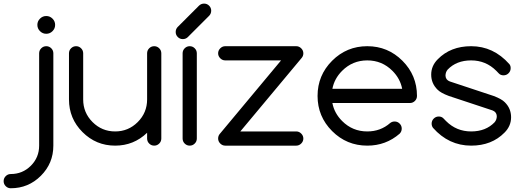

<svg xmlns="http://www.w3.org/2000/svg" viewBox="-20 -801 2870 1056"><path d="M195.3 0V-507.8Q195.3 -523.9 206.8 -535.4Q218.3 -546.9 234.4 -546.9Q250.5 -546.9 262 -535.4Q273.4 -523.9 273.4 -507.8V0Q273.4 97.2 204.8 165.8Q136.2 234.4 39.1 234.4Q22.9 234.4 11.5 222.9Q0 211.4 0 195.3Q0 179.2 11.5 167.7Q22.9 156.2 39.1 156.2Q104 156.2 149.7 110.6Q195.3 64.9 195.3 0ZM268.8 -698.5Q283.2 -684.1 283.2 -664.1Q283.2 -644 268.8 -629.6Q254.4 -615.2 234.4 -615.2Q214.4 -615.2 200 -629.6Q185.5 -644 185.5 -664.1Q185.5 -684.1 200 -698.5Q214.4 -712.9 234.4 -712.9Q254.4 -712.9 268.8 -698.5Z M867.2 -39.1Q867.2 -22.9 855.7 -11.5Q844.2 0 828.1 0Q812 0 800.5 -11.5Q789.1 -22.9 789.1 -39.1V-70.8Q715.8 0 613.3 0Q508.3 0 433.8 -74.5Q359.4 -148.9 359.4 -253.9V-507.8Q359.4 -523.9 370.8 -535.4Q382.3 -546.9 398.4 -546.9Q414.6 -546.9 426 -535.4Q437.5 -523.9 437.5 -507.8V-253.9Q437.5 -181.2 489 -129.6Q540.5 -78.1 613.3 -78.1Q686 -78.1 737.5 -129.6Q789.1 -181.2 789.1 -253.9V-507.8Q789.1 -523.9 800.5 -535.4Q812 -546.9 828.1 -546.9Q844.2 -546.9 855.7 -535.4Q867.2 -523.9 867.2 -507.8Z M984.4 -507.8Q984.4 -523.9 995.8 -535.4Q1007.3 -546.9 1023.4 -546.9Q1039.6 -546.9 1051 -535.4Q1062.5 -523.9 1062.5 -507.8V-39.1Q1062.5 -22.9 1051 -11.5Q1039.6 0 1023.4 0Q1007.3 0 995.8 -11.5Q984.4 -22.9 984.4 -39.1ZM1130.9 -714.8 1012.2 -596.2Q1001 -585.9 985.4 -585.9Q969.2 -585.9 957.8 -597.4Q946.3 -608.9 946.3 -625Q946.3 -640.1 956.1 -651.4L1074.7 -770Q1086.4 -781.2 1102.5 -781.2Q1118.7 -781.2 1130.1 -769.8Q1141.6 -758.3 1141.6 -742.2Q1141.6 -726.6 1130.9 -714.8Z M1609.4 -78.1Q1625 -78.1 1636.7 -66.4Q1648.4 -54.7 1648.4 -39.1Q1648.4 -23.4 1636.7 -11.7Q1625 0 1609.4 0H1218.8Q1203.1 0 1191.4 -11.7Q1179.7 -23.4 1179.7 -39.1Q1179.7 -52.7 1187.5 -63L1525.9 -468.8H1218.8Q1203.1 -468.8 1191.4 -480.5Q1179.7 -492.2 1179.7 -507.8Q1179.7 -523.4 1191.4 -535.2Q1203.1 -546.9 1218.8 -546.9H1609.4Q1625 -546.9 1636.7 -535.2Q1648.4 -523.4 1648.4 -507.8Q1648.4 -493.2 1639.2 -482.4L1301.8 -78.1Z M2150.4 -132.8Q2166.5 -132.8 2178 -121.3Q2189.5 -109.9 2189.5 -93.8Q2189.5 -77.6 2178.2 -65.9Q2102.5 0 2000 0Q1886.7 0 1806.6 -80.1Q1726.6 -160.2 1726.6 -273.4Q1726.6 -386.7 1806.6 -466.8Q1886.7 -546.9 2000 -546.9Q2113.3 -546.9 2193.4 -466.8Q2273.4 -386.7 2273.4 -273.4Q2273.4 -257.3 2262 -245.8Q2250.5 -234.4 2234.4 -234.4H1808.1Q1818.8 -178.2 1861.8 -135.3Q1918.9 -78.1 2000 -78.1Q2073.2 -78.1 2126 -124.5Q2136.7 -132.8 2150.4 -132.8ZM2191.9 -312.5Q2181.2 -368.7 2138.2 -411.6Q2081.1 -468.8 2000 -468.8Q1918.9 -468.8 1861.8 -411.6Q1818.8 -368.7 1808.1 -312.5Z M2448.2 -273.4Q2403.8 -290 2386.2 -308.1Q2351.6 -342.3 2351.6 -390.6Q2351.6 -439 2387.7 -475.1Q2458 -546.9 2571.3 -546.9Q2693.8 -546.9 2781.2 -448.7Q2789.1 -439.5 2788.6 -425.8Q2788.6 -409.7 2777.1 -398.2Q2765.6 -386.7 2749.5 -386.7Q2733.4 -386.7 2723.6 -397Q2713.9 -407.2 2709.5 -411.6Q2652.3 -468.8 2571.3 -468.8Q2490.2 -468.8 2441.9 -418Q2430.2 -403.8 2430.2 -384.3Q2431.6 -361.3 2454.1 -353L2694.3 -273.4Q2738.8 -256.8 2756.3 -238.8Q2791 -204.6 2791 -156.2Q2791 -107.9 2754.9 -71.8Q2684.6 0 2571.3 0Q2448.2 0 2361.3 -98.1Q2354 -108.4 2354 -121.1Q2354 -137.2 2365.5 -148.7Q2377 -160.2 2393.1 -160.2Q2409.2 -160.2 2418.9 -149.9Q2428.7 -139.6 2433.1 -135.3Q2490.2 -78.1 2571.3 -78.1Q2652.3 -78.1 2700.7 -128.9Q2712.4 -143.1 2712.4 -162.6Q2710.9 -185.5 2688.5 -193.8Z"/></svg>

Font: Comfortaa
Style: Regular
Weight: 400
Designer: Johan Aakerlund
Foundry: Johan Aakerlund
Version: Version 2.001; ttfautohint (v1.4.1)